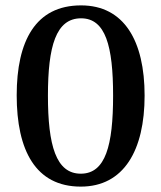

<svg xmlns="http://www.w3.org/2000/svg" viewBox="-20 -681 599 713"><path d="M280 12C440 12 517 -123 517 -326C517 -529 441 -661 281 -661C112 -661 42 -529 42 -327C42 -123 112 12 280 12ZM280 -36C188 -36 158 -141 158 -326C158 -510 188 -613 281 -613C372 -613 400 -510 400 -326C400 -141 372 -36 280 -36Z"/></svg>

Font: Noto Serif Telugu Medium
Style: Regular
Weight: 500
Designer: Jelle Bosma - Monotype Design Team
Foundry: Monotype Imaging Inc.
Version: Version 2.005